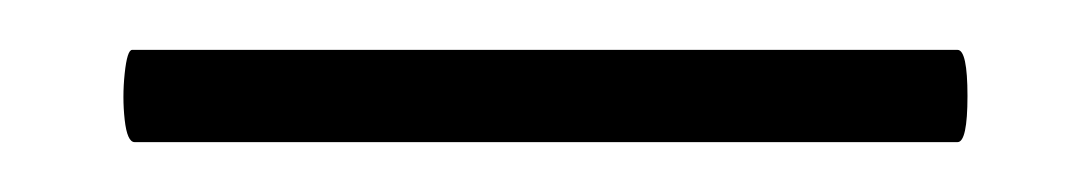

<svg xmlns="http://www.w3.org/2000/svg" viewBox="-20 18 438 77"><path d="M34 75Q31 75 30 66Q29 57 30 47.5Q31 38 33 38H364Q368 38 368 56.5Q368 75 364 75Z"/></svg>

Font: t
Style: Regular
Weight: 300
Designer: Christian Thalmann (Catharsis Fonts)
Version: Version 1.000;PS 002.000;hotconv 1.0.88;makeotf.lib2.5.64775